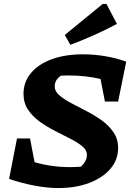

<svg xmlns="http://www.w3.org/2000/svg" viewBox="-20 -940 666 972"><path d="M511 -426 489 -540Q414 -558 327 -558Q306 -558 289 -557Q257 -537 257 -502Q257 -478 280 -458Q303 -438 339.5 -418.5Q376 -399 417 -378Q458 -357 494.5 -331Q531 -305 554.5 -270.5Q578 -236 578 -191Q578 -131 539 -85.5Q500 -40 432 -14Q364 12 274 12Q220 12 156 0Q92 -12 26 -34L66 -239H132L155 -119Q241 -94 333 -94Q361 -94 389 -96Q420 -124 420 -156Q420 -180 396.5 -199.5Q373 -219 336.5 -237.5Q300 -256 259 -277Q218 -298 181.5 -324Q145 -350 122 -384.5Q99 -419 99 -465Q99 -525 136.5 -570Q174 -615 241.5 -640Q309 -665 400 -665Q457 -665 513 -655.5Q569 -646 619 -628L578 -426ZM336 -713 308 -763 500 -920H519L572 -819Q514 -788 455.5 -762Q397 -736 336 -713Z"/></svg>

Font: Piazzolla SC
Style: Bold Italic
Weight: 700
Italic angle: -11.3°
Designer: Juan Pablo del Peral
Foundry: Huerta Tipografica
Version: Version 1.330